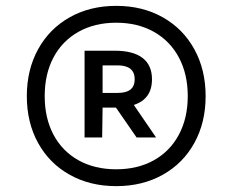

<svg xmlns="http://www.w3.org/2000/svg" viewBox="-20 -769 793 655"><path d="M681.5 -441Q681.5 -351 643 -281.2Q604.5 -211.5 535.2 -172.8Q466 -134 376.5 -134Q287 -134 217.8 -172.8Q148.5 -211.5 110 -281.2Q71.5 -351 71.5 -441Q71.5 -531 110 -601Q148.5 -671 217.8 -710Q287 -749 376.5 -749Q466 -749 535.2 -710Q604.5 -671 643 -601Q681.5 -531 681.5 -441ZM620.5 -441Q620.5 -516.5 590.2 -573Q560 -629.5 504.8 -660.5Q449.5 -691.5 376.5 -691.5Q303 -691.5 247.8 -660.5Q192.5 -629.5 162.5 -573Q132.5 -516.5 132.5 -441Q132.5 -366 162.5 -309.5Q192.5 -253 247.8 -222.2Q303 -191.5 376.5 -191.5Q449.5 -191.5 504.8 -222.2Q560 -253 590.2 -309.5Q620.5 -366 620.5 -441ZM436.5 -411 512.5 -300H446L375.5 -402H371H330L328.5 -300H268.5V-596H371Q434.5 -596 466.5 -571.2Q498.5 -546.5 498.5 -498.5Q498.5 -431 436.5 -411ZM381 -452Q410.5 -452 425 -463.5Q439.5 -475 439.5 -498.5Q439.5 -546 381 -546H330V-452Z"/></svg>

Font: Encode Sans Expanded SemiBold
Style: Regular
Weight: 600
Width: 7
Designer: Multiple Designers
Foundry: Impallari Type
Version: Version 2.000